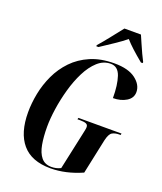

<svg xmlns="http://www.w3.org/2000/svg" viewBox="-169 -1052 986 1169"><g transform="rotate(20 324.0 -467.0)"><path d="M299 10Q176 10 115.5 -61Q55 -132 55 -265Q55 -324 67.5 -387.5Q80 -451 108 -511Q136 -571 182 -619Q228 -667 294 -695.5Q360 -724 448 -724Q539 -724 586 -688Q633 -652 633 -605Q633 -566 597 -544Q561 -522 511 -522Q511 -607 493 -660.5Q475 -714 428 -714Q381 -714 343.5 -680Q306 -646 278 -590.5Q250 -535 231.5 -469Q213 -403 203.5 -338Q194 -273 194 -221Q194 -157 203 -107Q212 -57 235.5 -28.5Q259 0 301 0Q316 0 330.5 -3Q345 -6 361 -14L413 -255Q416 -270 418.5 -281Q421 -292 421 -301Q421 -316 408.5 -321.5Q396 -327 370 -327H352L355 -337H634L632 -327H624Q596 -327 578 -316.5Q560 -306 550 -262L502 -36Q450 -13 399 -1.5Q348 10 299 10ZM308 -791Q338 -825 371 -867Q404 -909 432 -944H539Q548 -924 560.5 -894.5Q573 -865 586.5 -836.5Q600 -808 609 -791L608 -784H597Q558 -816 528.5 -843Q499 -870 479 -893Q451 -870 407 -840.5Q363 -811 322 -784H308Z"/></g></svg>

Font: Noto Serif Display ExtraCondensed
Style: Bold Italic
Weight: 700
Width: 2
Italic angle: -12°
Designer: Monotype Design Team
Foundry: Monotype Imaging Inc.
Version: Version 2.009